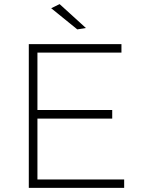

<svg xmlns="http://www.w3.org/2000/svg" viewBox="-20 -914 687 934"><path d="M270 -894 397.9 -777.8 356 -771 229 -874ZM120.1 -699.2H570.8V-658.2H162.1V-378.9H525.9V-336.9H162.1V-41H584V0H120.1Z"/></svg>

Font: Montserrat-Arabic ExtraLight
Style: Regular
Weight: 275
Designer: Mohamed Gaber
Foundry: Kief Type Foundry
Version: Version 5.008;PS 005.008;hotconv 1.0.88;makeotf.lib2.5.64775